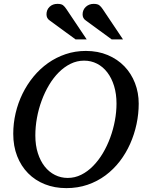

<svg xmlns="http://www.w3.org/2000/svg" viewBox="-20 -948 750 984"><path d="M577.1 -417Q577.1 -466.8 564.7 -507.3Q552.2 -547.9 530 -576.9Q507.8 -606 477.3 -621.6Q446.8 -637.2 411.1 -637.2Q374.5 -637.2 341.8 -621.1Q309.1 -605 281.2 -577.1Q253.4 -549.3 231.2 -512Q209 -474.6 193.4 -432.1Q177.7 -389.6 169.4 -344Q161.1 -298.3 161.1 -253.9Q161.1 -203.1 174.1 -162.8Q187 -122.6 209.2 -94.5Q231.4 -66.4 261.7 -51.3Q292 -36.1 327.1 -36.1Q363.8 -36.1 396.5 -52.5Q429.2 -68.8 457 -97.2Q484.9 -125.5 507.1 -162.8Q529.3 -200.2 544.9 -242.7Q560.5 -285.2 568.8 -329.8Q577.1 -374.5 577.1 -417ZM690.9 -417Q690.9 -364.3 679.7 -311.8Q668.5 -259.3 647 -210.9Q625.5 -162.6 593.8 -121.3Q562 -80.1 520.8 -49.3Q479.5 -18.6 429 -1.2Q378.4 16.1 319.8 16.1Q259.8 16.1 210 -3.7Q160.2 -23.4 124 -60.1Q87.9 -96.7 67.9 -147.9Q47.9 -199.2 47.9 -262.2Q47.9 -315.9 60.1 -368.2Q72.3 -420.4 95.5 -467.8Q118.7 -515.1 151.6 -555.2Q184.6 -595.2 225.8 -624.5Q267.1 -653.8 316.2 -670.4Q365.2 -687 419.9 -687Q481.9 -687 532.2 -665.8Q582.5 -644.5 617.7 -607.9Q652.8 -571.3 671.9 -522Q690.9 -472.7 690.9 -417ZM367.2 -746.1 234.4 -843.3Q218.3 -854 218.3 -874.5Q218.3 -897.9 234.1 -913.1Q250 -928.2 274.4 -928.2Q294.4 -928.2 303.2 -921.1Q312 -914.1 320.3 -901.4L424.3 -746.1ZM552.2 -746.1 419.4 -843.3Q403.3 -854 403.3 -874.5Q403.3 -886.2 407.7 -896Q412.1 -905.8 419.7 -912.8Q427.2 -919.9 437.5 -924.1Q447.8 -928.2 459.5 -928.2Q479.5 -928.2 488.8 -921.1Q498 -914.1 506.3 -901.4L610.4 -746.1Z"/></svg>

Font: Charis SIL Phon
Style: Italic
Weight: 400
Italic angle: -11°
Foundry: SIL International
Version: Version 5.000